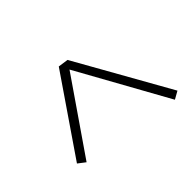

<svg xmlns="http://www.w3.org/2000/svg" viewBox="-124 -714 747 747"><g transform="rotate(45 250.0 -340.5)"><path d="M383 -102 66 -319 72 -361 459 -579 477 -547 104 -340 406 -132Z"/></g></svg>

Font: Iosevka Term Curly Extralight
Style: Italic
Weight: 200
Italic angle: -9°
Designer: Belleve Invis
Foundry: Belleve Invis
Version: Version 32.3.0